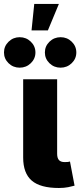

<svg xmlns="http://www.w3.org/2000/svg" viewBox="-61 -940 403 963"><path d="M234.4 2.9Q141.1 2.9 98.1 -34.2Q55.2 -71.3 55.2 -149.9V-542.5H225.6V-168.9Q225.6 -147.5 234.6 -137.2Q243.7 -127 263.7 -127Q273.9 -127 280 -127.7Q286.1 -128.4 290 -129.9L313 -8.8Q301.3 -5.4 281 -1.2Q260.7 2.9 234.4 2.9ZM242.7 -600.6Q210 -600.6 187 -623Q164.1 -645.5 164.1 -676.8Q164.1 -708.5 187.3 -731Q210.4 -753.4 243.2 -753.4Q275.4 -753.4 298.6 -731Q321.8 -708.5 321.8 -676.8Q321.8 -645.5 298.6 -623Q275.4 -600.6 242.7 -600.6ZM37.6 -600.6Q4.9 -600.6 -18.1 -623Q-41 -645.5 -41 -676.8Q-41 -708.5 -17.8 -731Q5.4 -753.4 37.6 -753.4Q70.3 -753.4 93.5 -731Q116.7 -708.5 116.7 -676.8Q116.7 -645.5 93.5 -623Q70.3 -600.6 37.6 -600.6ZM97.2 -787.6 110.8 -920.4H234.4L179.2 -787.6Z"/></svg>

Font: Inter 16pt ExtraBold
Style: Regular
Weight: 800
Version: Version 4.001;git-66647c0bb